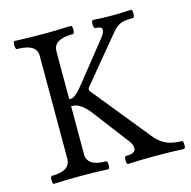

<svg xmlns="http://www.w3.org/2000/svg" viewBox="-100 -765 862 867"><g transform="rotate(-15 331.0 -331.5)"><path d="M47 3Q43 3 41.5 -6Q40 -15 41.5 -24.5Q43 -34 47 -34Q135 -34 135 -91V-572Q135 -628 43 -628Q39 -628 37 -637.5Q35 -647 36.5 -656.5Q38 -666 43 -666Q109 -663 174 -663Q241 -663 305 -666Q310 -666 311.5 -656.5Q313 -647 311.5 -637.5Q310 -628 305 -628Q213 -628 213 -572V-348H220Q230 -348 241 -356.5Q252 -365 262.5 -376.5Q273 -388 279 -396L421 -574Q442 -600 440.5 -614Q439 -628 409 -628Q405 -628 403 -637.5Q401 -647 402.5 -656.5Q404 -666 409 -666Q454 -663 498 -663Q543 -663 586 -666Q591 -666 592.5 -656.5Q594 -647 592.5 -637.5Q591 -628 586 -628Q547 -628 527 -620Q507 -612 486 -586L313 -377Q306 -368 313 -358L535 -84Q558 -58 586 -46Q614 -34 655 -34Q660 -34 661.5 -24.5Q663 -15 661.5 -6Q660 3 655 3Q591 0 524 0Q459 0 394 3Q389 3 387.5 -6Q386 -15 387.5 -24.5Q389 -34 394 -34Q435 -34 439 -52.5Q443 -71 428 -91L297 -263Q279 -287 258.5 -301Q238 -315 222 -315H213V-91Q213 -34 301 -34Q306 -34 307.5 -24.5Q309 -15 307.5 -6Q306 3 301 3Q238 0 174 0Q112 0 47 3Z"/></g></svg>

Font: Junicode
Style: Regular
Weight: 400
Designer: Peter S. Baker
Version: Version 2.100; ttfautohint (v1.8.4)